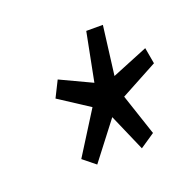

<svg xmlns="http://www.w3.org/2000/svg" viewBox="-62 -725 381 380"><g transform="rotate(-20 129.0 -535.0)"><path d="M84 -407 58 -428 114 -517 51 -558 68 -592 134 -561 154 -663H189L176 -560L252 -591L258 -557L180 -515L209 -428L178 -407L144 -485Z"/></g></svg>

Font: Georama ExtraCondensed
Style: Italic
Weight: 400
Width: 2
Italic angle: -9°
Designer: Jean-Baptiste Levee
Foundry: Production Type
Version: Version 1.000